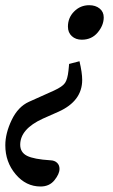

<svg xmlns="http://www.w3.org/2000/svg" viewBox="-103 -442 424 723"><path d="M205.1 -292.5Q182.1 -292.5 167.5 -305.9Q152.8 -319.3 152.8 -341.8Q152.8 -375.5 176.3 -398.9Q199.7 -422.4 232.9 -422.4Q256.8 -422.4 272.2 -409.9Q287.6 -397.5 287.6 -376.5Q287.6 -346.7 264.9 -319.6Q242.2 -292.5 205.1 -292.5ZM49.8 260.3Q-5.4 260.3 -44.2 214.1Q-83 168 -83 105Q-83 60.1 -59.1 10Q-35.2 -40 5.9 -58.6L100.6 -101.1Q132.3 -115.7 141.8 -129.6Q151.4 -143.6 154.8 -175.8Q155.8 -181.2 156.2 -189.7Q156.7 -198.2 157.2 -201.2L196.3 -211.4Q206.5 -168 206.5 -141.1Q206.5 -61.5 117.7 -21.5L58.1 4.9Q-26.9 43.9 -26.9 103Q-26.9 131.8 -1.2 144.8Q24.4 157.7 86.9 161.6Q102.5 162.1 111.8 170.9Q121.1 179.7 121.1 193.8Q121.1 212.9 102.1 236.6Q83 260.3 49.8 260.3Z"/></svg>

Font: Elstob 8pt Medium
Style: Italic
Weight: 500
Italic angle: -20°
Designer: Peter S. Baker
Version: Version 1.015